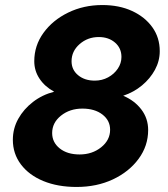

<svg xmlns="http://www.w3.org/2000/svg" viewBox="-20 -731 668 762"><path d="M284 11Q209 11 152 -12.5Q95 -36 63 -78.5Q31 -121 31 -176Q31 -221 52.5 -259.5Q74 -298 111 -326.5Q148 -355 195 -367Q158 -387 137 -418.5Q116 -450 116 -488Q116 -550 152.5 -600.5Q189 -651 250.5 -681Q312 -711 386 -711Q453 -711 504 -687.5Q555 -664 584.5 -623Q614 -582 614 -528Q614 -489 595 -454Q576 -419 543.5 -392Q511 -365 469 -351Q514 -332 541 -296.5Q568 -261 568 -215Q568 -152 530 -100.5Q492 -49 428 -19Q364 11 284 11ZM356 -411Q385 -411 409 -424Q433 -437 447.5 -458.5Q462 -480 462 -505Q462 -540 436.5 -562Q411 -584 372 -584Q328 -584 296 -556Q264 -528 264 -488Q264 -454 290 -432.5Q316 -411 356 -411ZM296 -118Q346 -118 381.5 -146.5Q417 -175 417 -216Q417 -253 386.5 -276.5Q356 -300 307 -300Q257 -300 222 -272Q187 -244 187 -203Q187 -166 217 -142Q247 -118 296 -118Z"/></svg>

Font: Red Hat Display Black
Style: Italic
Weight: 900
Italic angle: -12°
Designer: Pentagram, MCKL
Foundry: Pentagram, MCKL
Version: Version 1.023; ttfautohint (v1.8.3)